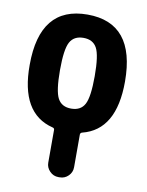

<svg xmlns="http://www.w3.org/2000/svg" viewBox="-84 -591 669 872"><g transform="rotate(10 250.0 -155.0)"><path d="M187 -130.4Q205.1 -96.7 249 -96.7Q293 -96.7 311 -130.4Q329.1 -164.1 329.1 -260.3Q329.1 -356.4 311 -389.6Q293 -422.9 249 -422.9Q205.1 -422.9 187 -389.6Q168.9 -356.4 168.9 -260.3Q168.9 -164.1 187 -130.4ZM468.8 -259.8Q468.8 -36.1 317.4 2Q309.6 3.9 308.6 11.7V163.1Q308.6 186.5 292 203.1Q275.4 219.7 252 219.7H246.1Q222.7 219.7 206.1 202.6Q189.5 185.5 189.5 163.1V11.7Q189.5 3.9 180.7 2Q28.3 -36.1 29.3 -259.8Q29.3 -530.3 249 -530.3Q468.8 -530.3 468.8 -259.8Z"/></g></svg>

Font: Rounded Mgen+ 1m bold
Style: Bold
Weight: 700
Designer: [Source Han Sans]
Ryoko NISHIZUKA  (kana & ideographs); Paul D. Hunt (Latin, Greek & Cyrillic); Wenlong ZHANG  (bopomofo
Version: Version 1.059.20150602